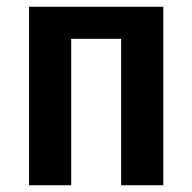

<svg xmlns="http://www.w3.org/2000/svg" viewBox="-20 -549 570 569"><path d="M339 0V-434H191V0H66V-529H464V0Z"/></svg>

Font: Fira Sans Condensed Medium
Style: Regular
Weight: 500
Width: 3
Designer: Carrois Corporate & Edenspiekermann AG
Foundry: Carrois Corporate GbR & Edenspiekermann AG
Version: Version 4.203;PS 004.203;hotconv 1.0.88;makeotf.lib2.5.64775